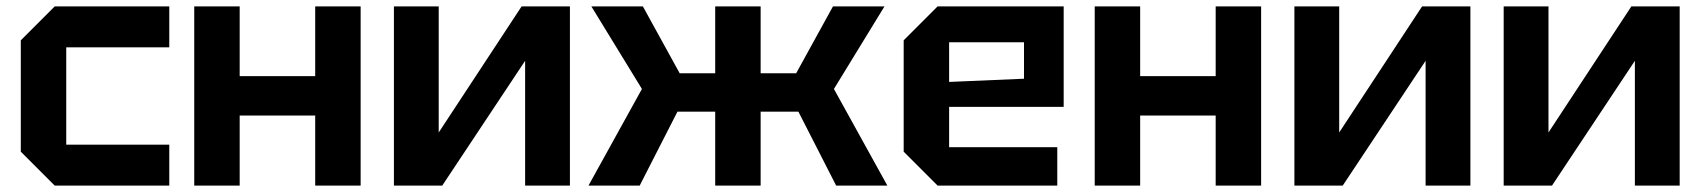

<svg xmlns="http://www.w3.org/2000/svg" viewBox="-20 -580 5321 600"><path d="M45 -106V-454L151 -560H509V-432H187V-128H509V0H151Z M587 0V-560H729V-342H965V-560H1107V0H965V-219H729V0Z M1761 0H1621V-390L1362 0H1211V-560H1351V-166L1610 -560H1761Z M2357 0H2215V-231H2097L1979 0H1819L1986 -302L1828 -560H1989L2104 -351H2215V-560H2357V-351H2468L2583 -560H2744L2586 -302L2753 0H2593L2475 -231H2357Z M2804 -106V-454L2910 -560H3304V-246H2946V-120H3284V0H2910ZM2946 -324 3180 -334V-448H2946Z M3401 0V-560H3543V-342H3779V-560H3921V0H3779V-219H3543V0Z M4575 0H4435V-390L4176 0H4025V-560H4165V-166L4424 -560H4575Z M5229 0H5089V-390L4830 0H4679V-560H4819V-166L5078 -560H5229Z"/></svg>

Font: Tektur SemiBold
Style: Regular
Weight: 600
Designer: Adam Jagosz
Foundry: Adam Jagosz
Version: Version 1.005;gftools[0.9.30]